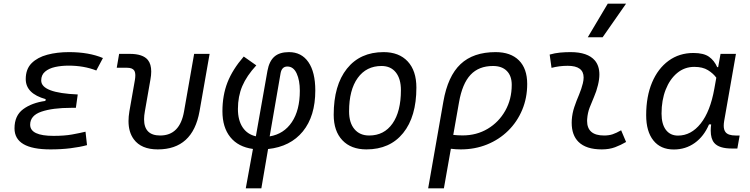

<svg xmlns="http://www.w3.org/2000/svg" viewBox="-20 -815 4142 1060"><path d="M258.3 9.8Q60.1 9.8 60.1 -106.4Q60.1 -176.8 107.9 -212.2Q155.8 -247.6 230.5 -257.8L232.4 -267.6Q122.1 -298.3 122.1 -378.4Q122.1 -433.6 154.5 -466.1Q187 -498.5 241.2 -512.9Q295.4 -527.3 360.8 -527.3Q470.7 -527.3 548.3 -494.6L511.7 -425.8Q443.4 -452.6 358.4 -452.6Q318.8 -452.6 284.4 -445.1Q250 -437.5 228.8 -419.4Q207.5 -401.4 207.5 -370.6Q207.5 -301.8 409.2 -293.5L398.9 -219.7H373Q270.5 -219.7 208.5 -198.5Q146.5 -177.2 146.5 -126.5Q146.5 -64.9 275.4 -64.9Q335.9 -64.9 377.7 -72.5Q419.4 -80.1 452.1 -87.9L460.4 -13.7Q420.4 -2.9 369.4 3.4Q318.4 9.8 258.3 9.8Z M851.1 9.8Q759.8 9.8 718.8 -45.9Q689.5 -85.4 689.5 -146.5Q689.5 -171.4 694.3 -200.2L724.6 -372.6Q727.1 -387.2 727.1 -398.4Q727.1 -415.5 721.2 -425.3Q710.9 -440.9 682.1 -440.9H624.5L637.7 -517.6H696.3Q769 -517.6 796.4 -483.9Q814.9 -460.9 814.9 -419.9Q814.9 -399.9 810.5 -376L779.8 -200.2Q775.4 -176.3 775.4 -156.7Q775.4 -66.9 864.3 -66.9Q973.1 -66.9 996.1 -200.2L1051.8 -517.6H1137.2L1081.5 -200.2Q1043.9 9.8 851.1 9.8Z M1422.9 224.6H1336.9L1376.5 7.3Q1294.9 -3.9 1251.5 -57.9Q1208 -111.8 1208 -200.7Q1208 -288.6 1235.8 -359.9Q1263.7 -431.2 1325.7 -502.9L1395 -454.1Q1341.8 -396.5 1317.6 -339.6Q1293.5 -282.7 1293.5 -213.4Q1293.5 -151.4 1319.3 -112.3Q1345.2 -73.2 1392.6 -62.5L1456.5 -423.8Q1466.3 -477.5 1494.9 -502.4Q1523.4 -527.3 1575.2 -527.3Q1644.5 -527.3 1682.6 -472.2Q1720.7 -417 1720.7 -315.4Q1720.7 -173.8 1652.1 -89.6Q1583.5 -5.4 1460 7.8ZM1468.8 -62Q1547.4 -75.2 1591.3 -140.9Q1635.3 -206.5 1635.3 -314Q1635.3 -371.6 1617.7 -409.7Q1600.1 -447.8 1566.4 -447.8Q1535.2 -447.8 1528.8 -409.2Z M2002.9 9.8Q1918 9.8 1870.1 -40.8Q1822.3 -91.3 1822.3 -181.2Q1822.3 -344.2 1895.3 -435.8Q1968.3 -527.3 2097.7 -527.3Q2183.1 -527.3 2231 -475.8Q2278.8 -424.3 2278.8 -331.5Q2278.8 -170.9 2205.8 -80.6Q2132.8 9.8 2002.9 9.8ZM2018.1 -66.9Q2100.6 -66.9 2147 -133.1Q2193.4 -199.2 2193.4 -317.4Q2193.4 -379.9 2165.3 -415.3Q2137.2 -450.7 2086.4 -450.7Q2002.4 -450.7 1954.8 -384.5Q1907.2 -318.4 1907.2 -200.2Q1907.2 -137.2 1936.8 -102.1Q1966.3 -66.9 2018.1 -66.9Z M2716.3 -527.3Q2799.3 -527.3 2845 -481.7Q2890.6 -436 2890.6 -351.6Q2890.6 -274.4 2863 -208.5Q2835.4 -142.6 2785.6 -93.5Q2735.8 -44.4 2668.9 -17.3Q2602.1 9.8 2523.4 9.8Q2497.1 9.8 2469.2 6.3L2430.7 224.6H2343.8L2427.7 -253.9Q2452.1 -394.5 2522.5 -460.9Q2592.8 -527.3 2716.3 -527.3ZM2482.4 -70.3Q2506.3 -67.4 2534.2 -67.4Q2611.3 -67.4 2672.6 -104Q2733.9 -140.6 2769.5 -203.9Q2805.2 -267.1 2805.2 -346.7Q2805.2 -396 2778.1 -423.3Q2751 -450.7 2701.7 -450.7Q2623.5 -450.7 2577.9 -402.1Q2532.2 -353.5 2514.2 -250.5Z M3409.2 -95.7 3436.5 -31.2Q3407.7 -14.2 3375.7 -2.2Q3343.8 9.8 3302.2 9.8Q3215.8 9.8 3173.8 -31.7Q3136.2 -68.8 3136.2 -137.2Q3136.2 -145 3136.7 -153.3Q3139.2 -189.9 3150.9 -224.6Q3162.6 -259.3 3176.8 -292Q3190.4 -324.7 3197.8 -355Q3202.1 -373 3202.1 -387.2Q3202.1 -451.7 3114.3 -451.7Q3067.9 -451.7 3024.9 -440.4L3014.6 -513.7Q3043.5 -522 3072.3 -524.7Q3101.1 -527.3 3129.9 -527.3Q3224.6 -527.3 3264.2 -481Q3289.1 -451.2 3289.1 -403.8Q3289.1 -377.4 3281.2 -345.2Q3272.9 -310.5 3259.8 -280.8Q3246.6 -250.5 3235.4 -221.2Q3224.1 -191.9 3221.7 -157.7Q3221.2 -152.8 3221.2 -147.9Q3221.2 -66.9 3314.9 -66.9Q3341.3 -66.9 3361.6 -73.5Q3381.8 -80.1 3409.2 -95.7ZM3225.1 -609.4 3335.4 -794.9H3436.5L3307.1 -609.4Z M3944.8 -444.3 3958 -517.6H4043L3978 -147Q3975.6 -132.8 3975.6 -121.1Q3975.6 -99.1 3984.9 -86.4Q3999 -66.9 4041.5 -66.9H4063.5L4050.8 4.9H4020Q3949.7 4.9 3923.3 -25.9Q3903.8 -48.8 3903.8 -93.8Q3903.8 -109.9 3906.2 -128.4H3894.5Q3866.2 -62 3815.7 -25.9Q3765.1 10.3 3699.7 10.3Q3627 10.3 3587.2 -39.6Q3547.4 -89.4 3547.4 -179.2Q3547.4 -282.2 3579.8 -359.4Q3612.3 -436.5 3671.1 -479.5Q3730 -522.5 3808.1 -522.5Q3865.2 -522.5 3894.5 -501.5Q3923.8 -480.5 3939.5 -444.3ZM3813 -445.8Q3759.3 -445.8 3718.5 -411.9Q3677.7 -377.9 3655 -319.8Q3632.3 -261.7 3632.3 -188Q3632.3 -129.9 3656.2 -98.1Q3680.2 -66.4 3723.1 -66.4Q3795.4 -66.4 3848.4 -133.1Q3901.4 -199.7 3923.8 -325.7L3934.6 -386.2Q3917.5 -409.7 3888.4 -427.7Q3859.4 -445.8 3813 -445.8Z"/></svg>

Font: CaskaydiaCove NFP SemiLight
Style: Italic
Weight: 350
Italic angle: -10°
Designer: Aaron Bell
Foundry: Saja Typeworks
Version: Version 2111.001; VTT 6.35;Nerd Fonts 3.1.1